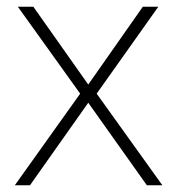

<svg xmlns="http://www.w3.org/2000/svg" viewBox="-20 -550 529 570"><path d="M218 -272 33 -530H79L242 -299L404 -530H450L267 -272L462 0H416L242 -245L69 0H24Z"/></svg>

Font: Noto Sans ExtraLight
Style: Regular
Weight: 200
Designer: Monotype Design Team
Foundry: Monotype Imaging Inc.
Version: Version 2.007